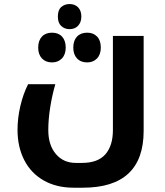

<svg xmlns="http://www.w3.org/2000/svg" viewBox="-20 -669 801 930"><path d="M336.9 240.2Q253.4 240.2 191.7 205.1Q129.9 169.9 97.4 106.2Q64.9 42.5 64.9 -40Q64.9 -96.7 78.6 -155.5Q92.3 -214.4 116.2 -261.2H248Q232.4 -207.5 223.1 -148.7Q213.9 -89.8 213.9 -39.1Q213.9 33.7 250.5 76.9Q287.1 120.1 347.2 120.1H377Q454.1 120.1 490.5 78.4Q526.9 36.6 526.9 -39.1V-495.1H675.8V-35.2Q675.8 240.2 380.9 240.2ZM316.9 -527.8Q293 -527.8 276.6 -543Q260.3 -558.1 260.3 -588.9Q260.3 -620.6 276.6 -635Q293 -649.4 316.9 -649.4Q342.8 -649.4 358.4 -633.3Q374 -617.2 374 -588.9Q374 -561.5 358.6 -544.7Q343.3 -527.8 316.9 -527.8ZM231.9 -366.7Q201.2 -366.7 183.1 -386Q165 -405.3 165 -438.5Q165 -472.2 182.9 -491.5Q200.7 -510.7 231.9 -510.7Q263.2 -510.7 280.8 -491.5Q298.3 -472.2 298.3 -438.5Q298.3 -405.3 280 -386Q261.7 -366.7 231.9 -366.7ZM402.3 -366.7Q371.1 -366.7 353 -386Q335 -405.3 335 -438.5Q335 -472.2 352.8 -491.5Q370.6 -510.7 402.3 -510.7Q432.6 -510.7 450.4 -491.7Q468.3 -472.7 468.3 -438.5Q468.3 -405.3 450 -386Q431.6 -366.7 402.3 -366.7Z"/></svg>

Font: DroidArabicKufi-Bold
Style: Bold
Weight: 700
Designer: Pascal Zoghbi
Foundry: Ascender Corporation
Version: Version 1.00